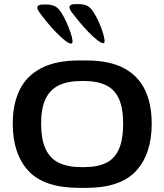

<svg xmlns="http://www.w3.org/2000/svg" viewBox="-20 -904 799 934"><path d="M367 10Q195 10 118.5 -72.5Q42 -155 42 -303Q42 -398 75.5 -466.5Q109 -535 180.5 -572.5Q252 -610 367 -610H398Q511 -610 581.5 -573Q652 -536 685 -467Q718 -398 718 -303Q718 -155 642 -72.5Q566 10 398 10ZM377 -91H388Q454 -91 496 -111.5Q538 -132 558.5 -178.5Q579 -225 579 -303Q579 -379 558 -424.5Q537 -470 494.5 -490Q452 -510 388 -510H377Q310 -510 266.5 -489Q223 -468 201.5 -422.5Q180 -377 180 -303Q180 -226 202 -179Q224 -132 267.5 -111.5Q311 -91 377 -91ZM326 -692Q334 -692 332.5 -707.5Q331 -723 322.5 -747.5Q314 -772 302.5 -797.5Q291 -823 278 -843Q264 -865 247.5 -873.5Q231 -882 206 -882H191Q143 -882 173 -842Q189 -820 210.5 -794Q232 -768 254.5 -745Q277 -722 296 -707Q315 -692 326 -692ZM483 -694Q490 -694 488.5 -709.5Q487 -725 479 -749.5Q471 -774 459.5 -799.5Q448 -825 435 -845Q421 -867 404.5 -875.5Q388 -884 363 -884H347Q300 -884 329 -844Q346 -822 367.5 -796Q389 -770 411.5 -747Q434 -724 453 -709Q472 -694 483 -694Z"/></svg>

Font: Red Rose SemiBold
Style: Regular
Weight: 600
Designer: Jaikishan Patel
Version: Version 2.000